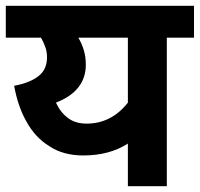

<svg xmlns="http://www.w3.org/2000/svg" viewBox="-20 -642 689 662"><path d="M648.9 -622.1V-512.2H555.2V0H420.9V-147Q357.4 -106 267.1 -106Q198.2 -106 150.4 -137.7Q101.1 -168 71.3 -222.7Q41.5 -274.9 28.8 -346.2Q85.4 -356.9 114.3 -380.9Q142.1 -403.3 142.1 -444.8Q142.1 -464.8 135.7 -481Q129.4 -499 121.1 -512.2H0V-622.1ZM172.9 -288.1Q189 -253.4 214.8 -234.9Q239.7 -215.8 278.8 -215.8Q363.8 -215.8 420.9 -288.1V-512.2H250Q262.7 -490.7 269 -468.8Q275.9 -445.8 275.9 -418.9Q275.9 -328.1 172.9 -288.1Z"/></svg>

Font: Droid Sans Thai
Style: Bold
Weight: 700
Designer: Steve Matteson
Foundry: Ascender Corporation
Version: Version 1.00